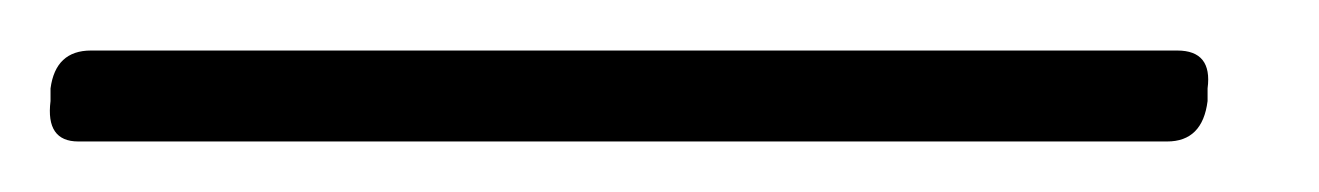

<svg xmlns="http://www.w3.org/2000/svg" viewBox="-74 73 522 76"><path d="M-43 129Q-56 129 -54 113V108Q-52 93 -38 93H392Q406 93 404 108V113Q402 129 388 129Z"/></svg>

Font: Asap Condensed Condensed ExtraLight
Style: Italic
Weight: 200
Width: 3
Italic angle: -6°
Designer: Pablo Cosgaya
Foundry: Omnibus-Type
Version: Version 3.001; ttfautohint (v1.8.4.7-5d5b)